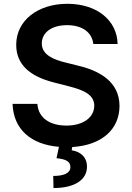

<svg xmlns="http://www.w3.org/2000/svg" viewBox="-20 -757 689 1002"><path d="M467 -527.3H593.8C591.3 -650.2 486.5 -737.2 331.7 -737.2C179 -737.2 64.3 -651.3 64.6 -522.7C64.6 -418.3 138.8 -358.3 258.5 -327.4L341.3 -306.1C419.7 -286.2 471.6 -261.7 471.9 -205.3C471.6 -143.1 412.6 -101.6 326.7 -101.6C244.3 -101.6 180.4 -138.5 175.1 -214.8H45.5C50.4 -82 141.3 -2.8 287.6 9.2L274.9 68.5C325.3 73.9 348 85.9 347.3 116.1C346.6 147.4 312.1 161.2 257.8 161.2L259.2 224.4C371.4 224.4 434.3 180 433.9 112.9C433.9 61.1 398.4 34.1 354 27.3L357.2 10.3C513.5 0.7 603.3 -83.5 603.7 -204.2C603.3 -330.3 499.3 -387.8 389.9 -413.7L321.7 -430.8C262.1 -445 197.4 -470.2 198.2 -530.9C198.5 -585.6 247.5 -625.7 329.9 -625.7C408.4 -625.7 460.2 -589.1 467 -527.3Z"/></svg>

Font: Margiela Sans Semi Bold
Style: Regular
Weight: 600
Designer: Stefan Endress, Andreas Faust
Version: Version 1.100;FEAKit 1.0